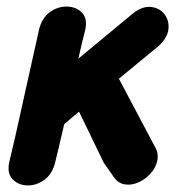

<svg xmlns="http://www.w3.org/2000/svg" viewBox="-20 -556 542 583"><path d="M325 -19Q339 1 359.5 4Q380 7 401 -2.5Q422 -12 438 -30Q454 -48 458 -70Q462 -92 449 -113L341 -317L460 -415Q489 -441 491.5 -468Q494 -495 478.5 -514Q463 -533 436.5 -535Q410 -537 381 -513L218 -378Q230 -432 239 -466Q246 -500 229 -517.5Q212 -535 184.5 -536Q157 -537 132.5 -520Q108 -503 99 -468Q85 -407 54 -266Q23 -124 8 -63Q1 -30 18 -12Q35 6 62 7Q89 8 113.5 -9Q138 -26 147 -61Q158 -105 175 -179L220 -217L295 -62L325 -19Z"/></svg>

Font: Balsamiq Sans
Style: Bold Italic
Weight: 700
Italic angle: -12°
Designer: Michael Angeles
Foundry: Balsamiq SRL
Version: Version 1.020; ttfautohint (v1.8.4.7-5d5b);gftools[0.9.26]